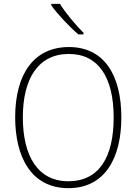

<svg xmlns="http://www.w3.org/2000/svg" viewBox="-20 -1063 711 1000"><path d="M292 -1043H247V-1035C279 -990 341 -924 388 -884H415V-892C374 -933 321 -996 292 -1043ZM612 -451C612 -674 521 -818 339 -818C157 -818 59 -678 59 -452C59 -245 143 -83 336 -83C528 -83 612 -242 612 -451ZM99 -452C99 -651 177 -782 339 -782C491 -782 572 -662 572 -451C572 -246 497 -119 336 -119C177 -119 99 -250 99 -452Z"/></svg>

Font: Noto Sans Kannada UI SemiCondensed ExtraLight
Style: Regular
Weight: 200
Width: 4
Designer: Jelle Bosma - Monotype Design Team
Foundry: Monotype Imaging Inc.
Version: Version 2.005